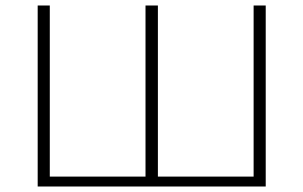

<svg xmlns="http://www.w3.org/2000/svg" viewBox="-20 -678 1103 698"><path d="M946 -658V0H117V-658H161V-36H509V-658H554V-36H902V-658Z"/></svg>

Font: Ysabeau Light
Style: Regular
Weight: 300
Designer: Christian Thalmann (Catharsis Fonts)
Version: Version 0.003